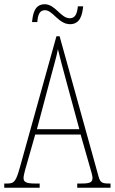

<svg xmlns="http://www.w3.org/2000/svg" viewBox="-22 -885 541 905"><path d="M308 -771C357 -771 366 -817 370 -855H345C342 -825 335 -799 307 -799C264 -799 239 -865 189 -865C140 -865 133 -818 129 -781H154C156 -812 163 -837 190 -837C227 -837 254 -771 308 -771ZM-2 0H165V-20H143C100 -20 89 -28 89 -46C89 -61 101 -101 109 -128L144 -251H358L398 -111C405 -86 414 -58 414 -48C414 -27 406 -20 362 -20H342V0H499V-20H492C458 -20 450 -25 442 -55L259 -714H244L74 -104C54 -32 47 -20 13 -20H-2ZM152 -276 214 -509C229 -567 245 -619 251 -653C259 -620 272 -570 293 -493L352 -276Z"/></svg>

Font: Noto Serif Armenian ExtraCondensed Thin
Style: Regular
Weight: 100
Width: 2
Designer: Monotype Design Team
Foundry: Monotype Imaging Inc.
Version: Version 2.008